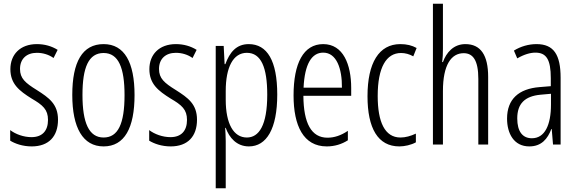

<svg xmlns="http://www.w3.org/2000/svg" viewBox="-20 -780 3111 1036"><path d="M293 -134C293 -218 245 -252 179 -294C116 -333 88 -357 88 -408C88 -463 124 -495 179 -495C212 -495 244 -485 269 -467L291 -511C259 -531 221 -542 179 -542C88 -542 36 -485 36 -407C36 -327 84 -290 151 -248C211 -213 239 -189 239 -133C239 -74 208 -40 150 -40C107 -40 64 -56 35 -78V-21C61 -5 102 10 151 10C243 10 293 -44 293 -134Z M706 -267C706 -443 652 -542 539 -542C424 -542 370 -445 370 -268C370 -91 427 10 539 10C652 10 706 -90 706 -267ZM425 -268C425 -416 458 -494 539 -494C620 -494 652 -413 652 -267C652 -112 617 -38 539 -38C460 -38 425 -117 425 -268Z M1043 -134C1043 -218 995 -252 929 -294C866 -333 838 -357 838 -408C838 -463 874 -495 929 -495C962 -495 994 -485 1019 -467L1041 -511C1009 -531 971 -542 929 -542C838 -542 786 -485 786 -407C786 -327 834 -290 901 -248C961 -213 989 -189 989 -133C989 -74 958 -40 900 -40C857 -40 814 -56 785 -78V-21C811 -5 852 10 901 10C993 10 1043 -44 1043 -134Z M1322 -542C1255 -542 1219 -497 1196 -434H1192L1187 -532H1144V236H1198V-19C1198 -45 1196 -70 1195 -90H1198C1217 -37 1257 10 1323 10C1418 10 1476 -84 1476 -270C1476 -452 1422 -542 1322 -542ZM1312 -495C1389 -495 1422 -416 1422 -269C1422 -103 1377 -38 1312 -38C1241 -38 1198 -111 1198 -242V-289C1198 -417 1238 -495 1312 -495Z M1724 -542C1617 -542 1564 -438 1564 -265C1564 -102 1617 10 1743 10C1786 10 1824 -2 1857 -23V-74C1820 -49 1784 -37 1747 -37C1660 -37 1618 -115 1617 -263H1875V-305C1875 -432 1832 -542 1724 -542ZM1724 -496C1796 -496 1826 -410 1825 -307H1618C1624 -435 1662 -496 1724 -496Z M2135 10C2163 10 2199 2 2224 -12V-59C2196 -46 2168 -38 2141 -38C2056 -38 2018 -122 2018 -262C2018 -416 2064 -494 2144 -494C2166 -494 2189 -488 2210 -476L2228 -521C2203 -535 2175 -542 2140 -542C2025 -542 1963 -441 1963 -261C1963 -88 2019 10 2135 10Z M2370 -519V-760H2316V0H2370V-289C2370 -430 2415 -493 2482 -493C2532 -493 2561 -455 2561 -354V0H2614V-365C2614 -482 2574 -542 2491 -542C2427 -542 2388 -496 2370 -445H2366C2369 -468 2370 -489 2370 -519Z M2875 -542C2833 -542 2790 -530 2753 -507L2771 -465C2809 -487 2842 -496 2869 -496C2928 -496 2952 -459 2952 -358V-315L2891 -310C2779 -301 2716 -245 2716 -140C2716 -61 2752 10 2836 10C2902 10 2935 -31 2955 -84H2957L2964 0H3005V-360C3005 -485 2968 -542 2875 -542ZM2897 -269 2953 -274V-216C2953 -106 2920 -34 2850 -34C2800 -34 2771 -70 2771 -141C2771 -220 2811 -261 2897 -269Z"/></svg>

Font: Noto Sans Devanagari UI ExtraCondensed Light
Style: Regular
Weight: 300
Width: 2
Designer: Jelle Bosma - Monotype Design Team
Foundry: Monotype Imaging Inc.
Version: Version 2.004